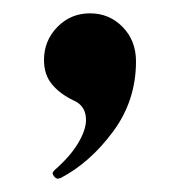

<svg xmlns="http://www.w3.org/2000/svg" viewBox="-20 -143 270 288"><path d="M59 117Q59 115 62 112Q85 92 97 72Q109 52 109 37Q109 16 91 8Q70 -2 58 -16.5Q46 -31 46 -53Q46 -82 66 -102.5Q86 -123 115 -123Q144 -123 164 -102.5Q184 -82 184 -51Q184 8 149.5 54.5Q115 101 71 124L67 125Q64 125 61.5 122Q59 119 59 117Z"/></svg>

Font: Shippori Mincho B1
Style: Bold
Weight: 700
Designer: FONTDASU
Foundry: FONTDASU / Google Inc. / but / Adobe
Version: Version 3.110; ttfautohint (v1.8.3)